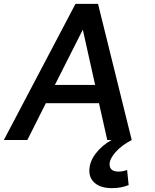

<svg xmlns="http://www.w3.org/2000/svg" viewBox="-96 -727 804 997"><path d="M486 250Q533 250 572 234L564 155L563 156Q541 164 520 164Q473 164 473 126Q473 98 504.5 62.5Q536 27 588 0L413 -707H296L-76 0H46L142 -191H418L461 0H483Q432 29 400 71.5Q368 114 368 160Q368 201 399 225.5Q430 250 486 250ZM398 -286H189L334 -573Z"/></svg>

Font: Brisa Sans Medium
Style: Italic
Weight: 600
Italic angle: -8°
Designer: Dalton Maag Ltd
Foundry: Dalton Maag Ltd
Version: Version 1.101;July 10, 2019;FontCreator 11.5.0.2425 64-bit